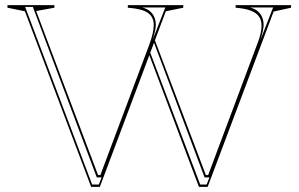

<svg xmlns="http://www.w3.org/2000/svg" viewBox="-20 -728 1164 748"><path d="M755 0 556 -528 579 -583 782 -46H791L982 -556Q991 -578 995 -596Q999 -614 999 -628Q999 -649 989 -663.5Q979 -678 957 -686.5Q935 -695 898 -698V-708H1114V-698L1046 -683L789 0ZM335 0 77 -684 9 -698V-708H192V-698L121 -685L362 -46H371L562 -555Q570 -577 574.5 -596Q579 -615 579 -630Q579 -662 556 -678Q533 -694 478 -698V-708H694V-698L626 -684L369 0ZM376 -37H357L108 -701H78L339 -9H365ZM574 -571 624 -699H534Q553 -694 564.5 -684Q576 -674 581.5 -660.5Q587 -647 587 -630Q587 -623 584 -607.5Q581 -592 574 -571ZM760 -9H785L796 -37H777L578 -567L563 -529ZM994 -571 1044 -699H954Q973 -694 984.5 -684Q996 -674 1001.5 -660.5Q1007 -647 1007 -630Q1007 -623 1004 -607.5Q1001 -592 994 -571Z"/></svg>

Font: Kalnia Glaze Thin ExtraLight
Style: Regular
Weight: 250
Version: Version 1.110